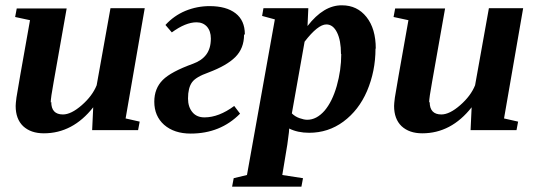

<svg xmlns="http://www.w3.org/2000/svg" viewBox="-20 -491 2021 723"><path d="M171 -105 173 -107Q173 -60 217 -60Q248 -60 288 -95Q328 -130 344 -170L396 -460H525L453 -45L506 -33L500 -1H327L331 -87Q254 11 145 11Q96 11 67 -16Q39 -43 39 -92Q39 -101 42 -124Q45 -146 93 -415L37 -427L43 -459H231L182 -182Q171 -122 171 -105Z M902 -362 899 -360Q899 -309 866 -276Q834 -244 765 -218Q717 -201 703 -181Q688 -160 688 -120Q688 -88 705 -68Q721 -49 750 -49Q804 -49 862 -92L884 -63Q810 12 698 12Q636 12 598 -21Q561 -54 561 -108Q561 -158 593 -190Q624 -221 707 -251Q740 -263 757 -286Q774 -309 774 -346Q774 -374 759 -391Q744 -407 720 -407Q679 -407 627 -369L603 -397Q635 -432 678 -450Q722 -468 769 -468Q832 -468 867 -441Q902 -414 902 -362Z M1395 -308H1394Q1394 -223 1362 -148Q1331 -76 1273 -33Q1216 9 1144 9Q1101 9 1069 -7L1068 7L1062 53L1043 168L1121 180L1115 212H854L860 180L910 168L1015 -418L967 -431L972 -460H1141L1138 -393Q1199 -472 1268 -471Q1325 -471 1360 -427Q1395 -383 1395 -308ZM1265 -287 1264 -288Q1264 -339 1249 -369Q1234 -399 1209 -399Q1177 -399 1127 -334L1079 -64Q1091 -52 1108 -46Q1125 -40 1137 -40Q1172 -40 1202 -74Q1231 -108 1248 -167Q1265 -227 1265 -287Z M1596 -105 1598 -107Q1598 -60 1642 -60Q1673 -60 1713 -95Q1753 -130 1769 -170L1821 -460H1950L1878 -45L1931 -33L1925 -1H1752L1756 -87Q1679 11 1570 11Q1521 11 1492 -16Q1464 -43 1464 -92Q1464 -101 1467 -124Q1470 -146 1518 -415L1462 -427L1468 -459H1656L1607 -182Q1596 -122 1596 -105Z"/></svg>

Font: Libra Serif Modern
Style: Bold Italic
Weight: 700
Italic angle: -12°
Designer: Stefan Peev, Context Ltd
Foundry: Stefan Peev, Context Ltd
Version: Version 1.000